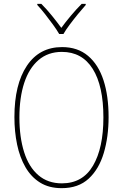

<svg xmlns="http://www.w3.org/2000/svg" viewBox="-20 -969 640 999"><path d="M301 10Q235 10 188.5 -19Q142 -48 112.5 -99Q83 -150 69 -217Q55 -284 55 -360Q55 -530 120 -627Q185 -724 303 -724Q384 -724 438 -678.5Q492 -633 518.5 -551.5Q545 -470 545 -360Q545 -257 520 -173Q495 -89 441.5 -39.5Q388 10 301 10ZM302 -15Q410 -15 464 -107Q518 -199 518 -358Q518 -522 462.5 -610.5Q407 -699 302 -699Q230 -699 180.5 -656.5Q131 -614 106 -537.5Q81 -461 81 -358Q81 -255 105.5 -177.5Q130 -100 179.5 -57.5Q229 -15 302 -15ZM288 -792Q276 -813 256 -840.5Q236 -868 214.5 -895.5Q193 -923 174 -943V-949H195Q223 -921 250.5 -887Q278 -853 299 -824Q320 -853 348.5 -887Q377 -921 405 -949H426V-943Q408 -923 385.5 -895.5Q363 -868 342.5 -840.5Q322 -813 310 -792Z"/></svg>

Font: Noto Sans Mono Thin
Style: Regular
Weight: 100
Designer: Monotype Design Team
Foundry: Monotype Imaging Inc.
Version: Version 2.014